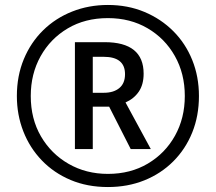

<svg xmlns="http://www.w3.org/2000/svg" viewBox="-20 -795 871 774"><path d="M415 -41Q332 -41 264.5 -69.5Q197 -98 148.5 -148.5Q100 -199 74 -265.5Q48 -332 48 -408Q48 -489 76 -556.5Q104 -624 154 -673Q204 -722 271 -748.5Q338 -775 415 -775Q495 -775 562 -747Q629 -719 678.5 -669.5Q728 -620 755 -553Q782 -486 782 -408Q782 -328 755 -261Q728 -194 678.5 -144.5Q629 -95 562 -68Q495 -41 415 -41ZM415 -94Q506 -94 576 -135.5Q646 -177 685.5 -248Q725 -319 725 -408Q725 -498 685 -569Q645 -640 575 -681Q505 -722 415 -722Q323 -722 253 -680.5Q183 -639 143.5 -568Q104 -497 104 -408Q104 -316 145 -245.5Q186 -175 256.5 -134.5Q327 -94 415 -94ZM282 -194V-625H402Q559 -625 559 -498Q559 -454 539.5 -425.5Q520 -397 486 -382L588 -194H507L420 -365H354V-194ZM399 -421Q438 -421 461 -440Q484 -459 484 -496Q484 -566 398 -566H354V-421Z"/></svg>

Font: Noto Sans Tamil UI Condensed
Style: Regular
Weight: 400
Width: 3
Designer: Jelle Bosma - Monotype Design Team
Foundry: Monotype Imaging Inc.
Version: Version 2.004; ttfautohint (v1.8.4.7-5d5b)